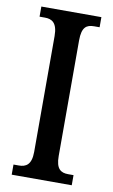

<svg xmlns="http://www.w3.org/2000/svg" viewBox="-83 -758 472 803"><g transform="rotate(10 153.0 -357.0)"><path d="M26 0H281V-43H258C227 -43 206 -56 206 -111V-602C206 -659 226 -671 258 -671H281V-714H26V-671H49C78 -671 102 -659 102 -602V-110C102 -55 78 -43 49 -43H26Z"/></g></svg>

Font: Noto Serif Sinhala ExtraCondensed Medium
Style: Regular
Weight: 500
Width: 2
Designer: Jelle Bosma - Monotype Design Team
Foundry: Monotype Imaging Inc.
Version: Version 2.007